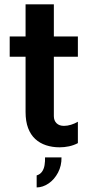

<svg xmlns="http://www.w3.org/2000/svg" viewBox="-20 -661 412 871"><path d="M250.7 7.3Q217.3 7.3 189 -2Q160.7 -11.3 139.8 -30.5Q119 -49.7 107.5 -80Q96 -110.3 96 -153V-403.7H24V-495.7H96V-641.3H224.3V-495.7H333.3V-403.7H224.3V-134.3Q224.3 -114 236.5 -102Q248.7 -90 270 -90Q285.7 -90 302 -95Q318.3 -100 333.3 -108.7V-11.7Q314.3 -1.7 293 2.8Q271.7 7.3 250.7 7.3ZM146.3 189.3V134.7Q161.7 130.3 170.5 118Q179.3 105.7 182.2 87.8Q185 70 184.3 53H259Q259.7 90.7 243.2 122Q226.7 153.3 200.5 171.2Q174.3 189 146.3 189.3Z"/></svg>

Font: Vivano Light
Style: Regular
Weight: 300
Designer: Joe Prince, Josias Burgherr
Version: Version 2.064;September 19, 2022;FontCreator 14.0.0.2877 64-